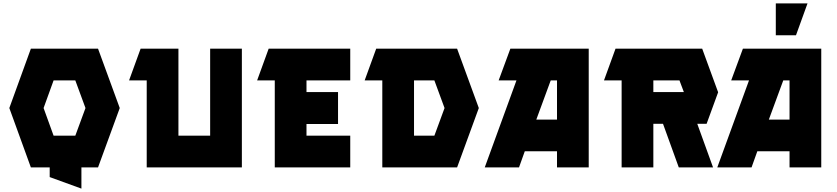

<svg xmlns="http://www.w3.org/2000/svg" viewBox="-20 -987 4932 1132"><path d="M35 -350 162 -700H558L686 -350L558 0H460V125L273 57V0H162ZM237 -350 296 -187H424L484 -350L424 -513H296Z M741 -513 809 -700H1032V-187H1219V-700H1406V0H845V-513Z M1496 -513 1564 -700H2045V-513H1787V-444H1973V-256H1787V-187H2045V0H1600V-513Z M2198 -700H2675L2803 -350L2675 0H2234V-513H2130ZM2541 -187 2601 -350 2541 -513H2421V-187Z M3025 -513H2920L2989 -700H3451V0H3264V-95H3074L3040 0H2838ZM3264 -282V-513H3227L3142 -282Z M3541 -513 3609 -700H4120L4214 -443L4146 -257H4091L4184 0H3982L3889 -257H3832V0H3645V-513ZM3832 -444H4012L3986 -513H3832Z M4396 -513H4291L4360 -700H4822V0H4635V-95H4445L4411 0H4209ZM4554 -779V-967H4741L4673 -779ZM4513 -282H4635V-513H4598Z"/></svg>

Font: Clickuper
Style: Bold
Weight: 700
Designer: Denis Ignatov
Foundry: Denis Ignatov
Version: Version 1.10 April 16, 2021